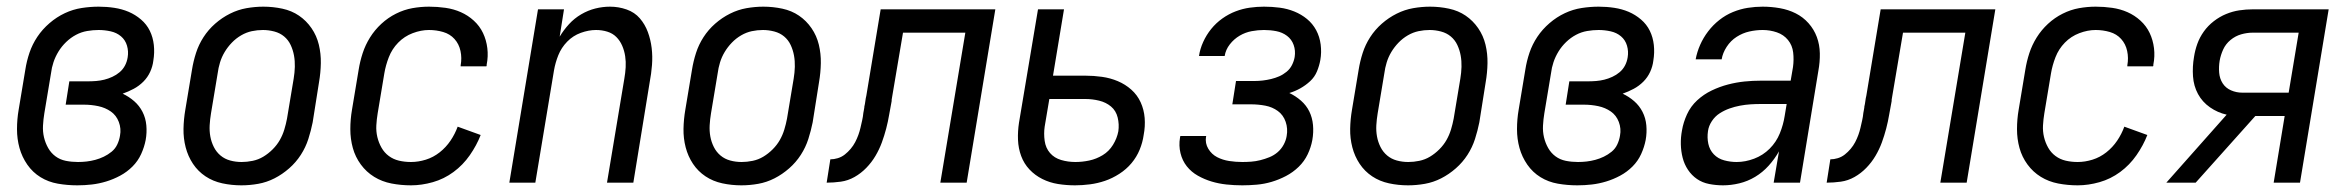

<svg xmlns="http://www.w3.org/2000/svg" viewBox="-20 -548 7040 576"><path d="M212 8Q182 8 153.5 3Q125 -2 101.5 -16.5Q78 -31 62 -54Q46 -77 38.5 -104Q31 -131 31 -160.5Q31 -190 36 -219L56 -339Q60 -365 68.5 -390Q77 -415 92 -437.5Q107 -460 128.5 -478.5Q150 -497 174.5 -508.5Q199 -520 225 -524Q251 -528 276 -528Q300 -528 323 -524.5Q346 -521 366 -512.5Q386 -504 403 -489.5Q420 -475 429.5 -455.5Q439 -436 441.5 -413Q444 -390 440 -366Q438 -349 430.5 -332.5Q423 -316 410 -303Q397 -290 381 -281.5Q365 -273 348 -267Q367 -258 382.5 -244.5Q398 -231 407.5 -212.5Q417 -194 419 -172Q421 -150 417 -128Q413 -107 403.5 -86Q394 -65 377.5 -48.5Q361 -32 340.5 -21Q320 -10 298.5 -3.5Q277 3 255.5 5.5Q234 8 212 8ZM214 -62Q227 -62 240 -63.5Q253 -65 266 -68.5Q279 -72 291.5 -78Q304 -84 315 -93Q326 -102 332 -115Q338 -128 340 -141Q344 -162 336.5 -182Q329 -202 312.5 -213.5Q296 -225 275 -229.5Q254 -234 232 -234H177L188 -304H244Q256 -304 268.5 -305Q281 -306 293 -309Q305 -312 317 -317.5Q329 -323 339 -331.5Q349 -340 355 -351.5Q361 -363 363 -376Q366 -394 361 -411Q356 -428 343 -439Q330 -450 312 -454Q294 -458 276 -458Q259 -458 241.5 -455Q224 -452 208 -443.5Q192 -435 178.5 -422Q165 -409 155.5 -393.5Q146 -378 140.5 -361.5Q135 -345 133 -328L113 -208Q110 -190 109 -171.5Q108 -153 112 -136Q116 -119 124.5 -104Q133 -89 146.5 -79Q160 -69 177.5 -65.5Q195 -62 214 -62Z M704 8Q675 8 647 2Q619 -4 596.5 -19Q574 -34 559 -56.5Q544 -79 537 -106Q530 -133 530.5 -161.5Q531 -190 536 -219L556 -339Q560 -364 568 -389Q576 -414 590.5 -436.5Q605 -459 625.5 -477Q646 -495 670 -507Q694 -519 719.5 -523.5Q745 -528 770 -528Q799 -528 827 -522Q855 -516 877 -501Q899 -486 914.5 -463.5Q930 -441 936.5 -414Q943 -387 942.5 -358.5Q942 -330 937 -301L918 -181Q913 -156 905 -131Q897 -106 882.5 -83.5Q868 -61 847.5 -43Q827 -25 803.5 -13Q780 -1 754.5 3.5Q729 8 704 8ZM705 -62Q721 -62 738 -65.5Q755 -69 770 -78Q785 -87 798 -100Q811 -113 819.5 -128Q828 -143 833 -159.5Q838 -176 841 -192L861 -312Q864 -330 864.5 -347.5Q865 -365 862 -381.5Q859 -398 852 -413Q845 -428 832.5 -438.5Q820 -449 803 -453.5Q786 -458 769 -458Q752 -458 735.5 -454.5Q719 -451 703.5 -442Q688 -433 675.5 -420Q663 -407 654 -392Q645 -377 640 -360.5Q635 -344 633 -328L613 -208Q610 -190 609 -172.5Q608 -155 611 -138.5Q614 -122 621.5 -107Q629 -92 641.5 -81.5Q654 -71 670.5 -66.5Q687 -62 705 -62Z M1213 8Q1183 8 1154.5 2.5Q1126 -3 1102.5 -17.5Q1079 -32 1062.5 -54.5Q1046 -77 1038.5 -104Q1031 -131 1031 -160.5Q1031 -190 1036 -219L1056 -339Q1060 -364 1068 -388.5Q1076 -413 1090 -435.5Q1104 -458 1124 -476.5Q1144 -495 1168 -507Q1192 -519 1217 -523.5Q1242 -528 1267 -528Q1292 -528 1316.5 -524.5Q1341 -521 1362.5 -511.5Q1384 -502 1401.5 -486Q1419 -470 1429 -449Q1439 -428 1442 -403.5Q1445 -379 1440 -354Q1440 -353 1440 -351.5Q1440 -350 1439 -349H1362Q1362 -350 1362 -350.5Q1362 -351 1362 -352Q1366 -374 1361.5 -395Q1357 -416 1343.5 -431Q1330 -446 1309.5 -452Q1289 -458 1267 -458Q1243 -458 1218 -448.5Q1193 -439 1174.5 -420Q1156 -401 1146.5 -376.5Q1137 -352 1133 -328L1113 -208Q1110 -190 1109 -172Q1108 -154 1112 -137Q1116 -120 1124.5 -105Q1133 -90 1146.5 -80Q1160 -70 1177 -66Q1194 -62 1213 -62Q1235 -62 1257.5 -69Q1280 -76 1299 -91Q1318 -106 1331.5 -126Q1345 -146 1353 -168L1422 -143Q1410 -112 1389.5 -82.5Q1369 -53 1340.5 -32Q1312 -11 1278.5 -1.5Q1245 8 1213 8Z M1508 0 1594 -520H1672L1659 -438Q1671 -458 1687 -475.5Q1703 -493 1723.5 -505Q1744 -517 1766 -522.5Q1788 -528 1810 -528Q1836 -528 1860 -519.5Q1884 -511 1899.5 -493Q1915 -475 1923.5 -452Q1932 -429 1935 -404Q1938 -379 1936 -353Q1934 -327 1929 -301L1880 0H1801L1853 -312Q1856 -329 1857 -346Q1858 -363 1855.5 -379.5Q1853 -396 1846.5 -411Q1840 -426 1829 -437Q1818 -448 1802 -453Q1786 -458 1768 -458Q1746 -458 1722.5 -449.5Q1699 -441 1681.5 -423Q1664 -405 1655 -382.5Q1646 -360 1642 -337L1586 0Z M2204 8Q2175 8 2147 2Q2119 -4 2096.5 -19Q2074 -34 2059 -56.5Q2044 -79 2037 -106Q2030 -133 2030.5 -161.5Q2031 -190 2036 -219L2056 -339Q2060 -364 2068 -389Q2076 -414 2090.5 -436.5Q2105 -459 2125.5 -477Q2146 -495 2170 -507Q2194 -519 2219.5 -523.5Q2245 -528 2270 -528Q2299 -528 2327 -522Q2355 -516 2377 -501Q2399 -486 2414.5 -463.5Q2430 -441 2436.5 -414Q2443 -387 2442.5 -358.5Q2442 -330 2437 -301L2418 -181Q2413 -156 2405 -131Q2397 -106 2382.5 -83.5Q2368 -61 2347.5 -43Q2327 -25 2303.5 -13Q2280 -1 2254.5 3.5Q2229 8 2204 8ZM2205 -62Q2221 -62 2238 -65.5Q2255 -69 2270 -78Q2285 -87 2298 -100Q2311 -113 2319.5 -128Q2328 -143 2333 -159.5Q2338 -176 2341 -192L2361 -312Q2364 -330 2364.5 -347.5Q2365 -365 2362 -381.5Q2359 -398 2352 -413Q2345 -428 2332.5 -438.5Q2320 -449 2303 -453.5Q2286 -458 2269 -458Q2252 -458 2235.5 -454.5Q2219 -451 2203.5 -442Q2188 -433 2175.5 -420Q2163 -407 2154 -392Q2145 -377 2140 -360.5Q2135 -344 2133 -328L2113 -208Q2110 -190 2109 -172.5Q2108 -155 2111 -138.5Q2114 -122 2121.5 -107Q2129 -92 2141.5 -81.5Q2154 -71 2170.5 -66.5Q2187 -62 2205 -62Z M2460 0 2471 -70Q2482 -70 2493.5 -73.5Q2505 -77 2514.5 -84.5Q2524 -92 2532 -101.5Q2540 -111 2545.5 -121.5Q2551 -132 2555 -143Q2559 -154 2561.5 -165Q2564 -176 2566.5 -187Q2569 -198 2570 -209Q2571 -213 2571.5 -217Q2572 -221 2573 -226V-228Q2575 -236 2576 -244.5Q2577 -253 2579 -261L2622 -520H2966L2880 0H2801L2876 -450H2689L2655 -249Q2655 -248 2655 -247.5Q2655 -247 2655 -247V-246Q2655 -246 2655 -246Q2655 -246 2655 -245Q2651 -225 2647.5 -204Q2644 -183 2638.5 -162Q2633 -141 2625.5 -120.5Q2618 -100 2606.5 -80.5Q2595 -61 2579 -44.5Q2563 -28 2543.5 -17Q2524 -6 2502.5 -3Q2481 0 2460 0Z M3205 8Q3179 8 3154 4Q3129 0 3107 -11Q3085 -22 3068.5 -39.5Q3052 -57 3043.5 -80Q3035 -103 3034 -128.5Q3033 -154 3037 -180L3094 -520H3172L3139 -321H3236Q3261 -321 3286 -317.5Q3311 -314 3333.5 -304.5Q3356 -295 3374 -279Q3392 -263 3402 -241Q3412 -219 3414 -194Q3416 -169 3411 -143Q3408 -121 3399 -99Q3390 -77 3374.5 -58.5Q3359 -40 3338 -26.5Q3317 -13 3295 -5.5Q3273 2 3250 5Q3227 8 3205 8ZM3206 -62Q3227 -62 3248 -66.5Q3269 -71 3288 -82.5Q3307 -94 3319 -113.5Q3331 -133 3335 -154Q3338 -175 3333 -195.5Q3328 -216 3313 -228.5Q3298 -241 3277.5 -246Q3257 -251 3236 -251H3128L3114 -168Q3111 -147 3114 -125.5Q3117 -104 3130 -89Q3143 -74 3163.5 -68Q3184 -62 3206 -62Z M3707 8Q3683 8 3659.5 5.5Q3636 3 3614.5 -3.5Q3593 -10 3573.5 -21Q3554 -32 3540.5 -49Q3527 -66 3521.5 -88.5Q3516 -111 3520 -135Q3520 -136 3520.5 -137.5Q3521 -139 3521 -140H3599Q3599 -140 3598.5 -139Q3598 -138 3598 -138Q3595 -118 3605 -101.5Q3615 -85 3631.5 -76.5Q3648 -68 3667.5 -65Q3687 -62 3707 -62Q3720 -62 3733.5 -63Q3747 -64 3761 -67.5Q3775 -71 3788.5 -76.5Q3802 -82 3813 -91.5Q3824 -101 3831 -114Q3838 -127 3840 -140Q3844 -162 3837 -182.5Q3830 -203 3813.5 -215Q3797 -227 3776 -231Q3755 -235 3733 -235H3677L3688 -305H3744Q3756 -305 3768.5 -306.5Q3781 -308 3793.5 -311Q3806 -314 3817.5 -319Q3829 -324 3839.5 -332.5Q3850 -341 3856 -353Q3862 -365 3864 -377Q3867 -396 3861 -413Q3855 -430 3841 -440.5Q3827 -451 3809 -454.5Q3791 -458 3772 -458Q3754 -458 3735 -454.5Q3716 -451 3699 -441Q3682 -431 3669.5 -415Q3657 -399 3654 -380H3577Q3580 -401 3589.5 -422Q3599 -443 3613.5 -461Q3628 -479 3647 -492.5Q3666 -506 3687 -514Q3708 -522 3729.5 -525Q3751 -528 3772 -528Q3796 -528 3819 -525Q3842 -522 3863 -513.5Q3884 -505 3901 -491Q3918 -477 3928.5 -457.5Q3939 -438 3942 -414.5Q3945 -391 3941 -368Q3938 -351 3931 -334Q3924 -317 3910.5 -304.5Q3897 -292 3881 -283Q3865 -274 3848 -269Q3867 -260 3883 -246Q3899 -232 3908 -213.5Q3917 -195 3919 -173Q3921 -151 3917 -128Q3913 -106 3903 -85Q3893 -64 3876 -47.5Q3859 -31 3838 -20Q3817 -9 3795 -2.5Q3773 4 3750.5 6Q3728 8 3707 8Z M4204 8Q4175 8 4147 2Q4119 -4 4096.5 -19Q4074 -34 4059 -56.5Q4044 -79 4037 -106Q4030 -133 4030.5 -161.5Q4031 -190 4036 -219L4056 -339Q4060 -364 4068 -389Q4076 -414 4090.5 -436.5Q4105 -459 4125.5 -477Q4146 -495 4170 -507Q4194 -519 4219.5 -523.5Q4245 -528 4270 -528Q4299 -528 4327 -522Q4355 -516 4377 -501Q4399 -486 4414.5 -463.5Q4430 -441 4436.5 -414Q4443 -387 4442.5 -358.5Q4442 -330 4437 -301L4418 -181Q4413 -156 4405 -131Q4397 -106 4382.5 -83.5Q4368 -61 4347.5 -43Q4327 -25 4303.5 -13Q4280 -1 4254.5 3.5Q4229 8 4204 8ZM4205 -62Q4221 -62 4238 -65.5Q4255 -69 4270 -78Q4285 -87 4298 -100Q4311 -113 4319.5 -128Q4328 -143 4333 -159.5Q4338 -176 4341 -192L4361 -312Q4364 -330 4364.5 -347.5Q4365 -365 4362 -381.5Q4359 -398 4352 -413Q4345 -428 4332.5 -438.5Q4320 -449 4303 -453.5Q4286 -458 4269 -458Q4252 -458 4235.5 -454.5Q4219 -451 4203.5 -442Q4188 -433 4175.5 -420Q4163 -407 4154 -392Q4145 -377 4140 -360.5Q4135 -344 4133 -328L4113 -208Q4110 -190 4109 -172.5Q4108 -155 4111 -138.5Q4114 -122 4121.5 -107Q4129 -92 4141.5 -81.5Q4154 -71 4170.5 -66.5Q4187 -62 4205 -62Z M4712 8Q4682 8 4653.5 3Q4625 -2 4601.5 -16.5Q4578 -31 4562 -54Q4546 -77 4538.5 -104Q4531 -131 4531 -160.5Q4531 -190 4536 -219L4556 -339Q4560 -365 4568.5 -390Q4577 -415 4592 -437.5Q4607 -460 4628.5 -478.5Q4650 -497 4674.5 -508.5Q4699 -520 4725 -524Q4751 -528 4776 -528Q4800 -528 4823 -524.5Q4846 -521 4866 -512.5Q4886 -504 4903 -489.5Q4920 -475 4929.5 -455.5Q4939 -436 4941.5 -413Q4944 -390 4940 -366Q4938 -349 4930.5 -332.5Q4923 -316 4910 -303Q4897 -290 4881 -281.5Q4865 -273 4848 -267Q4867 -258 4882.5 -244.5Q4898 -231 4907.5 -212.5Q4917 -194 4919 -172Q4921 -150 4917 -128Q4913 -107 4903.5 -86Q4894 -65 4877.5 -48.5Q4861 -32 4840.5 -21Q4820 -10 4798.5 -3.5Q4777 3 4755.5 5.5Q4734 8 4712 8ZM4714 -62Q4727 -62 4740 -63.5Q4753 -65 4766 -68.5Q4779 -72 4791.5 -78Q4804 -84 4815 -93Q4826 -102 4832 -115Q4838 -128 4840 -141Q4844 -162 4836.5 -182Q4829 -202 4812.5 -213.5Q4796 -225 4775 -229.5Q4754 -234 4732 -234H4677L4688 -304H4744Q4756 -304 4768.5 -305Q4781 -306 4793 -309Q4805 -312 4817 -317.5Q4829 -323 4839 -331.5Q4849 -340 4855 -351.5Q4861 -363 4863 -376Q4866 -394 4861 -411Q4856 -428 4843 -439Q4830 -450 4812 -454Q4794 -458 4776 -458Q4759 -458 4741.5 -455Q4724 -452 4708 -443.5Q4692 -435 4678.5 -422Q4665 -409 4655.5 -393.5Q4646 -378 4640.5 -361.5Q4635 -345 4633 -328L4613 -208Q4610 -190 4609 -171.5Q4608 -153 4612 -136Q4616 -119 4624.5 -104Q4633 -89 4646.5 -79Q4660 -69 4677.5 -65.5Q4695 -62 4714 -62Z M5149 8Q5128 8 5107.5 4Q5087 0 5071 -11Q5055 -22 5044 -38.5Q5033 -55 5028 -74.5Q5023 -94 5022.5 -115Q5022 -136 5026 -157Q5030 -181 5041 -205Q5052 -229 5071.5 -247Q5091 -265 5115 -276.5Q5139 -288 5164 -294.5Q5189 -301 5213.5 -303.5Q5238 -306 5263 -306H5352L5359 -347Q5362 -369 5359.5 -390.5Q5357 -412 5344 -428Q5331 -444 5310.5 -451Q5290 -458 5268 -458Q5248 -458 5228 -453.5Q5208 -449 5190 -437.5Q5172 -426 5160 -407.5Q5148 -389 5145 -370H5067Q5071 -392 5080.5 -413.5Q5090 -435 5104.5 -454Q5119 -473 5138 -488Q5157 -503 5179 -512Q5201 -521 5223.5 -524.5Q5246 -528 5268 -528Q5294 -528 5319.5 -523.5Q5345 -519 5367 -508Q5389 -497 5405.5 -478.5Q5422 -460 5430.5 -437Q5439 -414 5439.5 -388Q5440 -362 5435 -335L5380 0H5301L5317 -94Q5304 -71 5286 -51Q5268 -31 5245.5 -17.5Q5223 -4 5198 2Q5173 8 5149 8ZM5190 -62Q5216 -62 5242.5 -72Q5269 -82 5289 -102Q5309 -122 5319.5 -148Q5330 -174 5334 -200L5340 -236H5263Q5247 -236 5231.5 -235Q5216 -234 5200 -231Q5184 -228 5168.5 -222.5Q5153 -217 5139 -208Q5125 -199 5115.5 -184.5Q5106 -170 5104 -155Q5101 -135 5105 -116.5Q5109 -98 5121.5 -85Q5134 -72 5152.5 -67Q5171 -62 5190 -62Z M5460 0 5471 -70Q5482 -70 5493.5 -73.5Q5505 -77 5514.5 -84.5Q5524 -92 5532 -101.5Q5540 -111 5545.5 -121.5Q5551 -132 5555 -143Q5559 -154 5561.5 -165Q5564 -176 5566.5 -187Q5569 -198 5570 -209Q5571 -213 5571.5 -217Q5572 -221 5573 -226V-228Q5575 -236 5576 -244.5Q5577 -253 5579 -261L5622 -520H5966L5880 0H5801L5876 -450H5689L5655 -249Q5655 -248 5655 -247.5Q5655 -247 5655 -247V-246Q5655 -246 5655 -246Q5655 -246 5655 -245Q5651 -225 5647.5 -204Q5644 -183 5638.5 -162Q5633 -141 5625.5 -120.5Q5618 -100 5606.5 -80.5Q5595 -61 5579 -44.5Q5563 -28 5543.5 -17Q5524 -6 5502.5 -3Q5481 0 5460 0Z M6213 8Q6183 8 6154.5 2.5Q6126 -3 6102.5 -17.5Q6079 -32 6062.5 -54.5Q6046 -77 6038.5 -104Q6031 -131 6031 -160.5Q6031 -190 6036 -219L6056 -339Q6060 -364 6068 -388.5Q6076 -413 6090 -435.5Q6104 -458 6124 -476.5Q6144 -495 6168 -507Q6192 -519 6217 -523.5Q6242 -528 6267 -528Q6292 -528 6316.5 -524.5Q6341 -521 6362.5 -511.5Q6384 -502 6401.5 -486Q6419 -470 6429 -449Q6439 -428 6442 -403.5Q6445 -379 6440 -354Q6440 -353 6440 -351.5Q6440 -350 6439 -349H6362Q6362 -350 6362 -350.5Q6362 -351 6362 -352Q6366 -374 6361.5 -395Q6357 -416 6343.5 -431Q6330 -446 6309.5 -452Q6289 -458 6267 -458Q6243 -458 6218 -448.5Q6193 -439 6174.5 -420Q6156 -401 6146.5 -376.5Q6137 -352 6133 -328L6113 -208Q6110 -190 6109 -172Q6108 -154 6112 -137Q6116 -120 6124.5 -105Q6133 -90 6146.5 -80Q6160 -70 6177 -66Q6194 -62 6213 -62Q6235 -62 6257.5 -69Q6280 -76 6299 -91Q6318 -106 6331.5 -126Q6345 -146 6353 -168L6422 -143Q6410 -112 6389.5 -82.5Q6369 -53 6340.5 -32Q6312 -11 6278.5 -1.5Q6245 8 6213 8Z M6479 0 6660 -204Q6633 -210 6610 -226Q6587 -242 6574 -266Q6561 -290 6559 -319Q6557 -348 6562 -377Q6565 -397 6572 -416.5Q6579 -436 6591.5 -453.5Q6604 -471 6621.5 -484.5Q6639 -498 6658.5 -506Q6678 -514 6698 -517Q6718 -520 6738 -520H6966L6880 0H6801L6834 -200H6746L6567 0ZM6707 -270H6846L6876 -450H6738Q6721 -450 6703.5 -445Q6686 -440 6671.5 -428Q6657 -416 6649.5 -399.5Q6642 -383 6639 -366Q6636 -348 6637.5 -330Q6639 -312 6648 -298Q6657 -284 6673 -277Q6689 -270 6707 -270Z"/></svg>

Font: Iosevka SS04
Style: Italic
Weight: 400
Italic angle: -9°
Monospace: yes
Designer: Belleve Invis
Foundry: Belleve Invis
Version: Version 19.0.0; ttfautohint (v1.8.4)